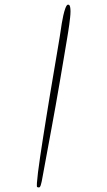

<svg xmlns="http://www.w3.org/2000/svg" viewBox="-231 -1055 732 1316"><g transform="rotate(20 135.0 -397.0)"><path d="M6.3 -991.7Q6.3 -1001.5 7.6 -1007.3Q8.8 -1013.2 10.7 -1016.1Q12.7 -1019 15.1 -1019.8Q17.6 -1020.5 20.5 -1020.5Q27.3 -1020.5 33.9 -1010Q40.5 -999.5 46.9 -981.9Q53.2 -964.4 58.8 -941.4Q64.5 -918.5 69.8 -894Q75.2 -869.6 79.8 -845.2Q84.5 -820.8 88.4 -799.8Q100.1 -736.8 114 -661.4Q127.9 -585.9 142.6 -505.4Q157.2 -424.8 171.6 -342.8Q186 -260.7 198.7 -184.6L259.8 179.2Q260.7 189 261.7 197.3Q262.7 205.6 262.7 210.9Q262.7 222.2 257.6 224.9Q252.4 227.5 248 227.5H244.1Q240.2 227.5 232.7 201.7Q225.1 175.8 214.8 130.9Q204.6 85.9 192.1 25.6Q179.7 -34.7 166.3 -103.5Q152.8 -172.4 138.7 -246.1Q124.5 -319.8 111.1 -391.6Q97.7 -463.4 85.7 -529.5Q73.7 -595.7 63.7 -649.2Q53.7 -702.6 46.9 -740.2Q40 -777.8 37.1 -792.5Q34.2 -809.1 29.1 -833Q23.9 -856.9 18.8 -884Q13.7 -911.1 10 -939.2Q6.3 -967.3 6.3 -991.7Z"/></g></svg>

Font: Meddon
Style: Regular
Weight: 400
Designer: Vernon Adams
Foundry: Vernon Adams
Version: Version 1.000